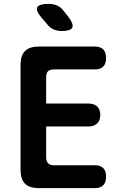

<svg xmlns="http://www.w3.org/2000/svg" viewBox="-20 -970 640 990"><path d="M218 -436H437Q465 -436 481 -421Q497 -406 497 -377Q497 -349 481 -333.5Q465 -318 437 -318H218V-158Q218 -138 228 -128Q238 -118 258 -118H469Q498 -118 512.5 -103Q527 -88 527 -59Q527 -30 512.5 -15Q498 0 469 0H180Q132 0 109 -23Q86 -46 86 -94V-636Q86 -684 109 -707Q132 -730 180 -730H469Q498 -730 512.5 -715Q527 -700 527 -671Q527 -642 512.5 -627Q498 -612 469 -612H258Q237 -612 227.5 -602.5Q218 -593 218 -572ZM299 -810Q276 -810 257 -818Q238 -826 224 -844L193 -880Q162 -918 173 -934Q184 -950 229 -950Q257 -950 276 -941Q295 -932 308 -914L334 -881Q361 -845 352.5 -827.5Q344 -810 299 -810Z"/></svg>

Font: Maple Mono NL
Style: Bold
Weight: 700
Monospace: yes
Designer: subframe7536
Version: Version 7.000